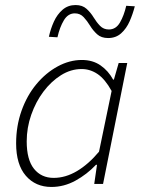

<svg xmlns="http://www.w3.org/2000/svg" viewBox="-20 -730 567 762"><path d="M184 12Q121 12 82.5 -32.5Q44 -77 44 -161Q44 -230 65.5 -290.5Q87 -351 124.5 -396Q162 -441 209 -466.5Q256 -492 305 -492Q348 -492 379 -470.5Q410 -449 429 -414H432L451 -480H485L389 0H354L365 -76H361Q325 -38 279.5 -13Q234 12 184 12ZM193 -24Q240 -24 285.5 -51Q331 -78 373 -128L423 -369Q397 -416 367.5 -436Q338 -456 304 -456Q261 -456 222 -431.5Q183 -407 152.5 -366.5Q122 -326 104 -274.5Q86 -223 86 -169Q86 -96 115 -60Q144 -24 193 -24ZM409 -579Q382 -579 365.5 -594Q349 -609 337.5 -628Q326 -647 312 -662Q298 -677 277 -677Q250 -677 233.5 -649.5Q217 -622 208 -582L174 -584Q181 -616 194 -644.5Q207 -673 228.5 -691.5Q250 -710 280 -710Q307 -710 323.5 -695Q340 -680 351.5 -661Q363 -642 377 -627.5Q391 -613 412 -613Q440 -613 456 -640.5Q472 -668 481 -707L515 -705Q507 -674 494.5 -645.5Q482 -617 461 -598Q440 -579 409 -579Z"/></svg>

Font: Source Sans 3 Light
Style: Italic
Weight: 300
Italic angle: -11°
Designer: Paul D. Hunt
Foundry: Adobe
Version: Version 3.046;hotconv 1.0.118;makeotfexe 2.5.65603